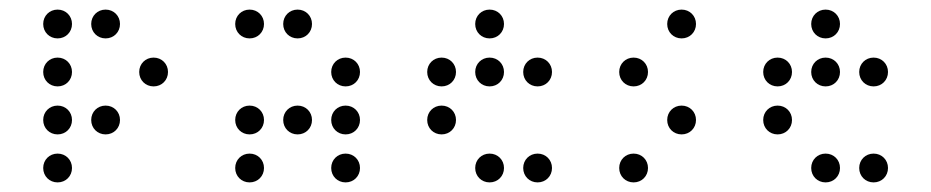

<svg xmlns="http://www.w3.org/2000/svg" viewBox="-20 -400 1940 400"><path d="M100 -320C117 -320 130 -333 130 -350C130 -367 117 -380 100 -380C83 -380 70 -367 70 -350C70 -333 83 -320 100 -320ZM200 -320C217 -320 230 -333 230 -350C230 -367 217 -380 200 -380C183 -380 170 -367 170 -350C170 -333 183 -320 200 -320ZM100 -220C117 -220 130 -233 130 -250C130 -267 117 -280 100 -280C83 -280 70 -267 70 -250C70 -233 83 -220 100 -220ZM300 -220C317 -220 330 -233 330 -250C330 -267 317 -280 300 -280C283 -280 270 -267 270 -250C270 -233 283 -220 300 -220ZM100 -120C117 -120 130 -133 130 -150C130 -167 117 -180 100 -180C83 -180 70 -167 70 -150C70 -133 83 -120 100 -120ZM200 -120C217 -120 230 -133 230 -150C230 -167 217 -180 200 -180C183 -180 170 -167 170 -150C170 -133 183 -120 200 -120ZM100 -20C117 -20 130 -33 130 -50C130 -67 117 -80 100 -80C83 -80 70 -67 70 -50C70 -33 83 -20 100 -20Z M500 -320C517 -320 530 -333 530 -350C530 -367 517 -380 500 -380C483 -380 470 -367 470 -350C470 -333 483 -320 500 -320ZM600 -320C617 -320 630 -333 630 -350C630 -367 617 -380 600 -380C583 -380 570 -367 570 -350C570 -333 583 -320 600 -320ZM700 -220C717 -220 730 -233 730 -250C730 -267 717 -280 700 -280C683 -280 670 -267 670 -250C670 -233 683 -220 700 -220ZM500 -120C517 -120 530 -133 530 -150C530 -167 517 -180 500 -180C483 -180 470 -167 470 -150C470 -133 483 -120 500 -120ZM600 -120C617 -120 630 -133 630 -150C630 -167 617 -180 600 -180C583 -180 570 -167 570 -150C570 -133 583 -120 600 -120ZM700 -120C717 -120 730 -133 730 -150C730 -167 717 -180 700 -180C683 -180 670 -167 670 -150C670 -133 683 -120 700 -120ZM500 -20C517 -20 530 -33 530 -50C530 -67 517 -80 500 -80C483 -80 470 -67 470 -50C470 -33 483 -20 500 -20ZM700 -20C717 -20 730 -33 730 -50C730 -67 717 -80 700 -80C683 -80 670 -67 670 -50C670 -33 683 -20 700 -20Z M1000 -320C1017 -320 1030 -333 1030 -350C1030 -367 1017 -380 1000 -380C983 -380 970 -367 970 -350C970 -333 983 -320 1000 -320ZM900 -220C917 -220 930 -233 930 -250C930 -267 917 -280 900 -280C883 -280 870 -267 870 -250C870 -233 883 -220 900 -220ZM1000 -220C1017 -220 1030 -233 1030 -250C1030 -267 1017 -280 1000 -280C983 -280 970 -267 970 -250C970 -233 983 -220 1000 -220ZM1100 -220C1117 -220 1130 -233 1130 -250C1130 -267 1117 -280 1100 -280C1083 -280 1070 -267 1070 -250C1070 -233 1083 -220 1100 -220ZM900 -120C917 -120 930 -133 930 -150C930 -167 917 -180 900 -180C883 -180 870 -167 870 -150C870 -133 883 -120 900 -120ZM1000 -20C1017 -20 1030 -33 1030 -50C1030 -67 1017 -80 1000 -80C983 -80 970 -67 970 -50C970 -33 983 -20 1000 -20ZM1100 -20C1117 -20 1130 -33 1130 -50C1130 -67 1117 -80 1100 -80C1083 -80 1070 -67 1070 -50C1070 -33 1083 -20 1100 -20Z M1400 -320C1417 -320 1430 -333 1430 -350C1430 -367 1417 -380 1400 -380C1383 -380 1370 -367 1370 -350C1370 -333 1383 -320 1400 -320ZM1300 -220C1317 -220 1330 -233 1330 -250C1330 -267 1317 -280 1300 -280C1283 -280 1270 -267 1270 -250C1270 -233 1283 -220 1300 -220ZM1400 -120C1417 -120 1430 -133 1430 -150C1430 -167 1417 -180 1400 -180C1383 -180 1370 -167 1370 -150C1370 -133 1383 -120 1400 -120ZM1300 -20C1317 -20 1330 -33 1330 -50C1330 -67 1317 -80 1300 -80C1283 -80 1270 -67 1270 -50C1270 -33 1283 -20 1300 -20Z M1700 -320C1717 -320 1730 -333 1730 -350C1730 -367 1717 -380 1700 -380C1683 -380 1670 -367 1670 -350C1670 -333 1683 -320 1700 -320ZM1600 -220C1617 -220 1630 -233 1630 -250C1630 -267 1617 -280 1600 -280C1583 -280 1570 -267 1570 -250C1570 -233 1583 -220 1600 -220ZM1700 -220C1717 -220 1730 -233 1730 -250C1730 -267 1717 -280 1700 -280C1683 -280 1670 -267 1670 -250C1670 -233 1683 -220 1700 -220ZM1800 -220C1817 -220 1830 -233 1830 -250C1830 -267 1817 -280 1800 -280C1783 -280 1770 -267 1770 -250C1770 -233 1783 -220 1800 -220ZM1600 -120C1617 -120 1630 -133 1630 -150C1630 -167 1617 -180 1600 -180C1583 -180 1570 -167 1570 -150C1570 -133 1583 -120 1600 -120ZM1700 -20C1717 -20 1730 -33 1730 -50C1730 -67 1717 -80 1700 -80C1683 -80 1670 -67 1670 -50C1670 -33 1683 -20 1700 -20ZM1800 -20C1817 -20 1830 -33 1830 -50C1830 -67 1817 -80 1800 -80C1783 -80 1770 -67 1770 -50C1770 -33 1783 -20 1800 -20Z"/></svg>

Font: TINY 5x3 60
Style: Regular
Weight: 150
Designer: Jack Halten Fahnestock
Foundry: Velvetyne Type Foundry
Version: Version 1.002;hotconv 1.0.109;makeotfexe 2.5.65596